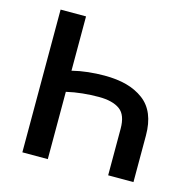

<svg xmlns="http://www.w3.org/2000/svg" viewBox="-106 -836 960 945"><g transform="rotate(15 374.0 -363.5)"><path d="M88.4 0V-727.3H218V-450.6Q257.8 -460.6 299.4 -465Q340.9 -469.5 381.7 -469.5Q445.7 -469.5 494.5 -456.3Q543.3 -443.2 581 -415.1Q654.5 -360.4 654.5 -237.2V0H525.6V-237.2Q525.6 -307.2 489.7 -333.5Q452.8 -360.8 381.7 -360.8Q340.9 -360.8 299.4 -356.5Q257.8 -352.3 218 -343V0Z"/></g></svg>

Font: Inter P Semi Bold
Style: Regular
Weight: 600
Designer: Rasmus Andersson
Foundry: rsms
Version: Version 3.018;git-588b23468